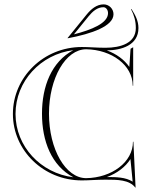

<svg xmlns="http://www.w3.org/2000/svg" viewBox="-20 -820 700 878"><path d="M290 -645C399.9 -665.5 499 -700.5 499 -755C499 -779.8 478.8 -800 454 -800C422.1 -800 396.8 -779 374.7 -751.7L289 -646ZM318.1 -662.9 384 -744.1C403.5 -768.1 425.2 -787 453 -787C464.6 -787 474 -774.9 474 -760C474 -713.6 399.2 -684 318.1 -662.9ZM354 -605C180.1 -605 39 -467.9 39 -299C39 -131.2 180.1 5 354 5C369.4 5 386.5 4.3 404.3 3.4C423.3 2.4 443.1 1.6 462.5 1.6C517.9 1.6 571.3 1.9 599 38H600L590 -172H588C588 -78.2 490.5 -7 374 -5.3C280.2 -5.3 204 -137.3 204 -300C204 -462.7 280.2 -594.7 374 -594.7C490.5 -593 587 -521.8 587 -428H589V-604L577 -597L571.4 -514C548.1 -547.6 511.7 -573.7 468.6 -589.6C534.5 -590.2 613.1 -612.6 613.1 -691.7C613.1 -724.1 599.2 -750.6 581.1 -779L579.1 -778C593.7 -749.9 601.1 -723.2 601.1 -691.7C601.1 -622.6 531.5 -601.6 462.5 -601.6C443.1 -601.6 423.3 -602.4 404.3 -603.4C386.5 -604.3 369.4 -605 354 -605ZM468.9 -10.4C515 -27.4 553.6 -56.4 576.5 -92.5L586.7 10.7C554.1 -10.1 511.1 -10.4 468.9 -10.4ZM315.4 -9.4C166.1 -27.9 51 -150.9 51 -299C51 -448.3 166.1 -572.1 315.3 -590.6C215.4 -537.2 172 -425.1 172 -300C172 -174.8 215.3 -62.4 315.4 -9.4Z"/></svg>

Font: SortefaxS01
Style: Medium
Weight: 500
Designer: gluk
Foundry: gluk
Version: Version 0.261